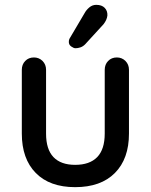

<svg xmlns="http://www.w3.org/2000/svg" viewBox="-20 -763 621 792"><path d="M462 -526Q483 -526 497.5 -511.5Q512 -497 512 -475V-212Q512 -108 454 -49.5Q396 9 290 9Q185 9 127.5 -49.5Q70 -108 70 -212V-475Q70 -497 84 -511.5Q98 -526 120 -526Q141 -526 155.5 -511.5Q170 -497 170 -475V-212Q170 -147 200.5 -115Q231 -83 290 -83Q350 -83 381 -115Q412 -147 412 -212V-475Q412 -497 426 -511.5Q440 -526 462 -526ZM291 -564Q284 -564 273.5 -571.5Q263 -579 264 -592Q264 -600 270 -609L329 -709Q336 -722 348.5 -732.5Q361 -743 377 -743Q400 -743 412 -730.5Q424 -718 423 -699Q422 -690 418 -681Q414 -672 407 -663L331 -580Q322 -571 311.5 -567.5Q301 -564 291 -564Z"/></svg>

Font: Quicksand Light SemiBold
Style: Regular
Weight: 600
Version: Version 3.004